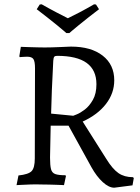

<svg xmlns="http://www.w3.org/2000/svg" viewBox="-20 -858 651 894"><path d="M512 16Q487 16 458.5 -10Q430 -36 406 -79L299 -273H216L213 -124Q213 -88 217.5 -70.5Q222 -53 237.5 -47.5Q253 -42 285 -42L287 -38L278 4Q278 4 268 3.5Q258 3 242.5 2.5Q227 2 208.5 1.5Q190 1 172 1Q147 0 120.5 1Q94 2 75.5 3Q57 4 57 4L66 -41Q113 -46 127.5 -61.5Q142 -77 142 -120L143 -540Q143 -572 135.5 -583Q128 -594 106 -594Q97 -594 84.5 -593Q72 -592 72 -592L70 -596L77 -640Q77 -640 88.5 -639.5Q100 -639 118 -638.5Q136 -638 155 -637.5Q174 -637 188 -637Q201 -637 221.5 -637.5Q242 -638 262.5 -639Q283 -640 297 -640.5Q311 -641 311 -641Q404 -641 458 -599Q512 -557 512 -484Q512 -424 473.5 -374Q435 -324 365 -292L475 -118Q504 -71 531.5 -52Q559 -33 599 -33L603 -29L597 5ZM321 -319Q321 -319 337.5 -325.5Q354 -332 375 -348Q396 -364 412.5 -393Q429 -422 429 -466Q429 -532 383.5 -565Q338 -598 246 -598Q236 -598 232.5 -593.5Q229 -589 228 -575Q224 -496 221.5 -439Q219 -382 218 -329ZM289 -704Q289 -704 277 -714.5Q265 -725 244.5 -741.5Q224 -758 199.5 -777.5Q175 -797 151 -815L165 -837L174 -838Q209 -818 242.5 -800.5Q276 -783 296 -773Q317 -783 349.5 -800Q382 -817 418 -838L427 -837L441 -815Q417 -797 392.5 -777.5Q368 -758 347.5 -741.5Q327 -725 315 -714.5Q303 -704 303 -704Z"/></svg>

Font: Alegreya
Style: Regular
Weight: 400
Designer: Juan Pablo del Peral
Foundry: Huerta Tipografica
Version: Version 2.009